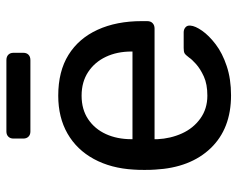

<svg xmlns="http://www.w3.org/2000/svg" viewBox="-91 -641 742 600"><g transform="rotate(-90 280.0 -341.0)"><path d="M282 10Q178 10 117 -53.5Q56 -117 50 -227Q49 -240 49 -260.5Q49 -281 50 -294Q54 -365 83 -418.5Q112 -472 162.5 -501Q213 -530 281 -530Q357 -530 408.5 -498Q460 -466 487 -407Q514 -348 514 -269V-252Q514 -241 507.5 -235Q501 -229 491 -229H145Q145 -228 145 -225Q145 -222 145 -220Q147 -179 163 -143.5Q179 -108 209.5 -86Q240 -64 281 -64Q317 -64 341 -75Q365 -86 380 -99.5Q395 -113 400 -121Q409 -133 414 -135.5Q419 -138 430 -138H479Q488 -138 494.5 -132.5Q501 -127 500 -117Q499 -102 484 -80.5Q469 -59 441.5 -38Q414 -17 373.5 -3.5Q333 10 282 10ZM145 -298H419V-301Q419 -346 402.5 -381Q386 -416 355 -436.5Q324 -457 281 -457Q238 -457 207.5 -436.5Q177 -416 161 -381Q145 -346 145 -301ZM169 -617Q159 -617 153 -623Q147 -629 147 -639V-670Q147 -680 153 -686Q159 -692 169 -692H392Q403 -692 409 -686Q415 -680 415 -670V-639Q415 -629 409 -623Q403 -617 392 -617Z"/></g></svg>

Font: RubikRegular
Style: Regular
Weight: 400
Designer: Hubert and Fischer
Foundry: Hubert and Fischer
Version: Version 2.300;gftools[0.9.30]